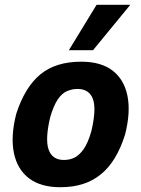

<svg xmlns="http://www.w3.org/2000/svg" viewBox="-20 -772 591 803"><path d="M232 11Q150 11 101 -26.5Q52 -64 38 -133Q24 -202 48 -296Q66 -352 91.5 -393.5Q117 -435 149.5 -461.5Q182 -488 224.5 -501Q267 -514 320 -514Q402 -514 450.5 -477Q499 -440 513 -371.5Q527 -303 503 -209Q485 -152 460 -111Q435 -70 402 -43Q369 -16 327 -2.5Q285 11 232 11ZM247 -103Q272 -103 292 -113Q312 -123 330 -148.5Q348 -174 362 -223Q384 -316 368.5 -358Q353 -400 304 -400Q282 -400 260.5 -391Q239 -382 221.5 -356Q204 -330 190 -282Q168 -189 183.5 -146Q199 -103 247 -103ZM268 -562 384 -752H525L369 -562Z"/></svg>

Font: Nunito Sans 7pt Condensed ExtraBold
Style: Italic
Weight: 800
Width: 3
Italic angle: -9°
Designer: Vernon Adams
Foundry: Vernon Adams
Version: Version 3.101;gftools[0.9.27]